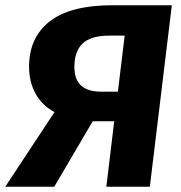

<svg xmlns="http://www.w3.org/2000/svg" viewBox="-54 -713 690 733"><path d="M57 -458Q57 -570 136 -631.5Q215 -693 376 -693H602L518 0H352L382 -250H300L153 0H-34L154 -285Q106 -311 81.5 -356Q57 -401 57 -458ZM363 -577Q293 -577 261.5 -547Q230 -517 230 -457Q230 -363 332 -363H396L422 -577Z"/></svg>

Font: Qjlgwqiwhsfqbnnlvksmvfsycuq
Style: Regular
Weight: 700
Italic angle: -8°
Designer: Carrois Corporate & Edenspiekermann
Foundry: Carrois Corporate GbR & Edenspiekermann AG
Version: Version 2.001